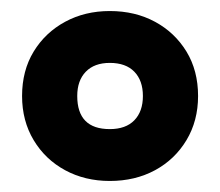

<svg xmlns="http://www.w3.org/2000/svg" viewBox="-20 -744 399 348"><path d="M179 -416Q134 -416 98 -435.5Q62 -455 41 -490Q20 -525 20 -570Q20 -616 41 -650.5Q62 -685 98 -704.5Q134 -724 179 -724Q225 -724 261 -704.5Q297 -685 318 -650.5Q339 -616 339 -570Q339 -525 318 -490Q297 -455 261 -435.5Q225 -416 179 -416ZM179 -510Q208 -510 223.5 -526Q239 -542 239 -570Q239 -598 223.5 -614Q208 -630 179 -630Q151 -630 135.5 -614Q120 -598 120 -570Q120 -510 179 -510Z"/></svg>

Font: Noto Sans Tamil ExtraCondensed Black
Style: Regular
Weight: 900
Width: 2
Designer: Jelle Bosma - Monotype Design Team
Foundry: Monotype Imaging Inc.
Version: Version 2.004; ttfautohint (v1.8.4.7-5d5b)